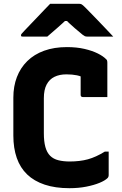

<svg xmlns="http://www.w3.org/2000/svg" viewBox="-20 -967 640 1007"><path d="M344 20Q270 20 214.5 1.5Q159 -17 122.5 -52Q86 -87 68 -138.5Q50 -190 50 -256V-455Q50 -514 68.5 -562.5Q87 -611 123 -646.5Q159 -682 211.5 -701Q264 -720 331 -720Q382 -720 423 -710.5Q464 -701 493 -686.5Q522 -672 537 -656Q540 -654 541 -651Q542 -648 542.5 -645Q543 -642 543 -638Q543 -601 543 -551.5Q543 -502 543 -458Q511 -458 478.5 -458Q446 -458 414 -458Q409 -458 406 -461Q403 -464 403 -469Q403 -485 403 -502Q403 -519 403 -541Q403 -563 403 -594L431 -553Q408 -567 383.5 -572Q359 -577 328 -577Q292 -577 265.5 -564Q239 -551 224.5 -523.5Q210 -496 210 -452V-268Q210 -225 218 -196Q226 -167 243 -150Q260 -133 286.5 -126.5Q313 -120 345 -120Q399 -120 441 -131.5Q483 -143 530 -172H550Q550 -156 550 -141Q550 -126 550 -111.5Q550 -97 550 -81.5Q550 -66 550 -49Q550 -44 548.5 -40Q547 -36 544 -33Q531 -20 502 -8Q473 4 432.5 12Q392 20 344 20ZM243 -947Q259 -947 289.5 -947Q320 -947 350.5 -947Q381 -947 396 -947Q403 -947 408.5 -944Q414 -941 427 -928Q435 -920 451 -903.5Q467 -887 488 -865.5Q509 -844 531 -820.5Q553 -797 574 -775Q546 -775 507.5 -775Q469 -775 441 -775Q430 -775 425.5 -777Q421 -779 413 -785Q398 -797 372.5 -819Q347 -841 309 -878L361 -857Q345 -857 328.5 -857Q312 -857 295 -857L345 -880Q310 -846 280.5 -820.5Q251 -795 228 -775H101Q97 -775 94.5 -775.5Q92 -776 91 -778Q90 -780 90 -782Q90 -786 93.5 -790Q97 -794 110 -808Q123 -822 140 -839.5Q157 -857 175.5 -876.5Q194 -896 211.5 -914.5Q229 -933 243 -947Z"/></svg>

Font: Recursive ExtraBold
Style: Regular
Weight: 800
Version: Version 1.085